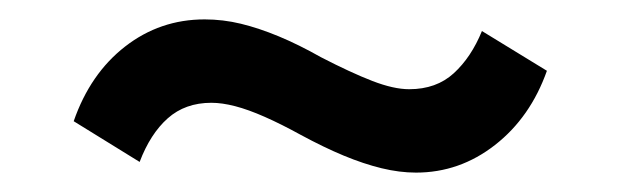

<svg xmlns="http://www.w3.org/2000/svg" viewBox="-20 -385 640 198"><path d="M409 -207Q392 -207 373.5 -211.5Q355 -216 334.5 -224.5Q314 -233 290 -246Q270 -257 253 -264.5Q236 -272 222.5 -275.5Q209 -279 198 -279Q171 -279 153 -263Q135 -247 124 -218L56 -260Q73 -309 109 -337Q145 -365 191 -365Q210 -365 228.5 -360.5Q247 -356 267.5 -347.5Q288 -339 311 -326Q342 -310 364 -301.5Q386 -293 402 -293Q430 -293 448 -309.5Q466 -326 477 -353L544 -312Q527 -264 490.5 -235.5Q454 -207 409 -207Z"/></svg>

Font: Nunito Sans 8pt
Style: Bold
Weight: 700
Version: Version 3.101;gftools[0.9.27]